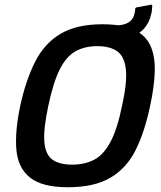

<svg xmlns="http://www.w3.org/2000/svg" viewBox="-20 -779 675 807"><path d="M65 -334Q89 -444 128.5 -521Q168 -598 235.5 -637.5Q303 -677 410 -677Q494 -677 542.5 -654.5Q591 -632 611.5 -588.5Q632 -545 630.5 -481Q629 -417 611 -334Q588 -224 550 -148Q512 -72 444 -32Q376 8 265 8Q158 8 107 -32Q56 -72 49 -148Q42 -224 65 -334ZM183 -334Q162 -236 166.5 -182.5Q171 -129 200.5 -108Q230 -87 283 -87Q336 -87 375.5 -107.5Q415 -128 444 -182Q473 -236 493 -334Q515 -434 509 -488Q503 -542 472.5 -563.5Q442 -585 389 -585Q336 -585 297.5 -563.5Q259 -542 231.5 -488Q204 -434 183 -334ZM614 -759Q620 -761 620 -754Q619 -745 618.5 -737Q618 -729 616 -722Q608 -684 586 -659.5Q564 -635 533 -623Q502 -611 465 -609Q458 -609 460 -615L471 -667Q472 -673 478 -673Q503 -674 521.5 -685.5Q540 -697 546 -724Q547 -728 547.5 -732.5Q548 -737 548 -741Q549 -747 554 -748Z"/></svg>

Font: Glory Thin SemiBold
Style: Italic
Weight: 600
Italic angle: -12°
Version: Version 1.011